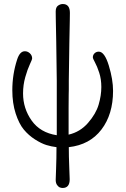

<svg xmlns="http://www.w3.org/2000/svg" viewBox="-20 -725 623 951"><path d="M41 -277.8Q41 -356.9 64.9 -430.2Q78.1 -471.2 103 -471.2Q117.2 -471.2 128.2 -460.7Q139.2 -450.2 139.2 -436Q139.2 -430.2 127.7 -406Q116.2 -381.8 105.2 -343Q94.2 -304.2 94.2 -262.2Q94.2 -188 136.7 -127.9Q179.2 -67.9 261.2 -55.2V-325.2Q260.3 -439 258.5 -521.5Q256.8 -604 256.3 -633.5Q255.9 -663.1 255.9 -668Q255.9 -689 267.3 -697Q278.8 -705.1 291 -705.1Q326.2 -705.1 326.2 -661.1Q326.2 -653.3 325.7 -623Q325.2 -592.8 323.5 -512.5Q321.8 -432.1 320.8 -325.2V-282.2Q320.8 -280.3 320.3 -257.1Q319.8 -233.9 319.8 -190.9V-58.1Q377 -71.3 416 -116.2Q455.1 -161.1 468.5 -206.5Q481.9 -252 481.9 -293.9Q481.9 -333 471.4 -365Q460.9 -397 450.4 -416Q439.9 -435.1 439.9 -440.9Q439.9 -453.1 448.5 -461.2Q457 -469.2 469.2 -469.2Q498 -469.2 519 -400.1Q540 -331.1 540 -274.9Q540 -158.7 482.4 -83.3Q424.8 -7.8 320.8 3.9Q320.8 49.8 323 102.3Q325.2 154.8 325.2 163.1Q325.2 206.1 290 206.1Q284.2 206.1 277.1 203.6Q270 201.2 262.9 191.7Q255.9 182.1 255.9 166Q255.9 164.1 257.8 111.1Q259.8 58.1 259.8 3.9Q234.9 1 210 -6.6Q185.1 -14.2 153.6 -34.2Q122.1 -54.2 98.1 -83Q74.2 -111.8 57.6 -162.8Q41 -213.9 41 -277.8Z"/></svg>

Font: CMU Concrete
Style: Roman
Weight: 500
Version: Version 0.7.0